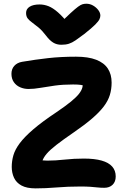

<svg xmlns="http://www.w3.org/2000/svg" viewBox="-20 -1020 679 1050"><path d="M174.6 10.2Q126.2 10.2 97.6 -5.4Q69 -21 56.6 -47.9Q44.2 -74.8 44.2 -107.4Q44.2 -139.4 53.2 -170.7Q62.2 -202 87.8 -236.4Q113.4 -270.8 161.7 -312.4Q210 -354 288.4 -406.2Q339.4 -440.8 368.6 -464.8Q397.8 -488.8 412.1 -507.2Q426.4 -525.6 430.5 -541.8Q434.6 -558 434.2 -576.2L462.6 -537.2Q453.8 -544 445.4 -548.6Q437 -553.2 422.5 -555.6Q408 -558 379.6 -558Q324.4 -558 280.1 -551.9Q235.8 -545.8 200.8 -539.6Q165.8 -533.4 136.2 -533.4Q111.4 -533.4 89.8 -542.9Q68.2 -552.4 55.4 -571.1Q42.6 -589.8 42.6 -616.2Q42.6 -642.6 58.2 -659.9Q73.8 -677.2 100.8 -682Q172.6 -694.2 242.7 -702.1Q312.8 -710 395.6 -710Q463 -710 506.1 -693.2Q549.2 -676.4 569.8 -644.9Q590.4 -613.4 590.4 -568.4Q590.4 -532.2 580.7 -500.5Q571 -468.8 547.6 -437.9Q524.2 -407 484.3 -372.5Q444.4 -338 383.8 -296.4Q324.4 -255.6 288.8 -227.9Q253.2 -200.2 235.4 -179.3Q217.6 -158.4 211.3 -139Q205 -119.6 204.2 -95.2L158.6 -160.8Q175.2 -151.2 192.7 -146.4Q210.2 -141.6 239.6 -141.6Q282.4 -141.6 333.5 -147.2Q384.6 -152.8 438.6 -152.8Q497 -152.8 535.6 -141.9Q574.2 -131 593.5 -109.2Q612.8 -87.4 612.8 -55Q612.8 -26 595.7 -9.5Q578.6 7 550.6 7Q530 7 512.8 5Q495.6 3 474 1.5Q452.4 0 418.6 0Q351.2 0 289.9 5.1Q228.6 10.2 174.6 10.2ZM452.2 -999.6Q472 -999.6 489.2 -989.6Q506.4 -979.6 517.6 -964.8Q528.8 -950 528.8 -934.8Q528.8 -925.6 523.9 -914.8Q519 -904 500.8 -885.5Q482.6 -867 441 -834.2Q412.4 -812.6 393.3 -799.5Q374.2 -786.4 356.8 -780.8Q339.4 -775.2 315.4 -775.2Q290.2 -775.2 270.7 -787.2Q251.2 -799.2 232.8 -823.8Q210.6 -853.2 190.7 -869.6Q170.8 -886 155.5 -897Q140.2 -908 131.4 -919.3Q122.6 -930.6 122.6 -949.4Q122.6 -971 142.2 -983.3Q161.8 -995.6 196.4 -995.6Q221.2 -995.6 245.2 -986.2Q269.2 -976.8 297.3 -952.2Q325.4 -927.6 361.2 -882L299.4 -883.4Q340.8 -925.4 366.2 -948.7Q391.6 -972 406.8 -983.2Q422 -994.4 431.9 -997Q441.8 -999.6 452.2 -999.6Z"/></svg>

Font: Shantell Sans Light
Style: Regular
Weight: 300
Designer: Stephen Nixon, Anya Danilova, Shantell Martin
Foundry: Arrow Type
Version: Version 1.011;[c5ecc13dd]